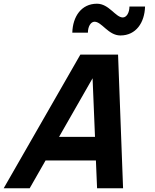

<svg xmlns="http://www.w3.org/2000/svg" viewBox="-133 -1014 836 1034"><path d="M515.4 -823C599.4 -823 645.8 -892 648.2 -979H564.2C564 -945 548.3 -920 528.3 -920C489.3 -920 454.2 -994 389.2 -994C305.2 -994 258.7 -925 256.4 -838H340.4C340.5 -872 356.2 -897 376.2 -897C415.2 -897 450.4 -823 515.4 -823ZM389.8 0H529.8L502.8 -720H299.8L-113.2 0H26.8L112.5 -150H383.5ZM185.1 -277 365.6 -592.5 378.6 -277Z"/></svg>

Font: Manrope
Style: ExtraBoldItalic
Weight: 800
Italic angle: -15°
Designer: Mikhail Sharanda
Foundry: Mikhail Sharanda
Version: Version 4.502;hotconv 1.0.109;makeotfexe 2.5.65596